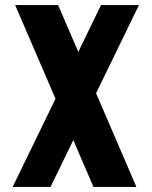

<svg xmlns="http://www.w3.org/2000/svg" viewBox="-20 -740 600 760"><path d="M350 0 40 -720H210L520 0ZM30 0 205 -360H355L180 0ZM205 -360 380 -720H530L355 -360Z"/></svg>

Font: Akshar Light
Style: Regular
Weight: 300
Designer: Tall Chai
Foundry: Tall Chai
Version: Version 1.100